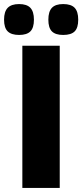

<svg xmlns="http://www.w3.org/2000/svg" viewBox="-45 -925 405 945"><path d="M65 0V-700H249V0ZM266 -753Q228 -753 210.5 -770.5Q193 -788 193 -828Q193 -868 210.5 -886.5Q228 -905 266 -905Q305 -905 322.5 -886.5Q340 -868 340 -828Q340 -788 322.5 -770.5Q305 -753 266 -753ZM49 -753Q11 -753 -7 -770.5Q-25 -788 -25 -828Q-25 -868 -7 -886.5Q11 -905 49 -905Q87 -905 104.5 -886.5Q122 -868 122 -828Q122 -788 104.5 -770.5Q87 -753 49 -753Z"/></svg>

Font: Georama SemiExpanded
Style: Bold
Weight: 700
Width: 6
Designer: Jean-Baptiste Levee
Foundry: Production Type
Version: Version 1.001